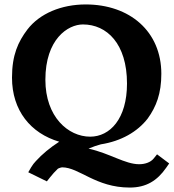

<svg xmlns="http://www.w3.org/2000/svg" viewBox="-20 -645 781 864"><path d="M551.5 -269C551.5 -109.9 474.4 -30 385.8 -30C286.8 -30 184.2 -119.2 184.2 -286C184.2 -468.7 285.3 -535 353.3 -535C460.5 -535 551.5 -448.6 551.5 -269ZM365.6 -625C256.4 -625 158.9 -584.5 103.5 -512.5C61.5 -457 34 -397.6 34 -295.7C34 -147.5 118.2 -45 246.5 -7.3C205 19.5 169.1 49.3 141.6 79.7C134.9 86.5 126.1 97.5 120.3 107.5L107.2 130.2L190.9 171.2L204.9 153.4C216.2 139 227.5 126.6 240.7 114C250.1 109.3 258.6 108 259.3 108C336.7 108 410.2 199 563.9 199C638.5 199 687.5 167.6 727.5 110.3L741.3 90.5L686.7 49.5L671.6 68.3C657.3 86 631.4 94 606.4 94C542.8 94 475.4 45.5 378.3 23.8C398.9 15 418.7 8.4 433.9 4.5C524.7 -9.7 598.3 -51.6 644.8 -111.8C683.1 -165.1 706 -223.9 706 -312.8C706 -503.8 563.8 -625 365.6 -625Z"/></svg>

Font: Linux Libertine Mono O 
Style: Mono Bold
Weight: 400
Designer: Philipp H. Poll
Foundry: Philipp H. Poll
Version: Version 5.1.7